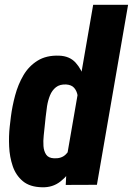

<svg xmlns="http://www.w3.org/2000/svg" viewBox="-20 -770 554 800"><path d="M260.3 -127 368.2 -750H513.7L383.8 0L253.9 0.5ZM20.5 -242.2 25.4 -283.7Q30.8 -326.7 43 -372.3Q55.2 -418 77.6 -456.3Q100.1 -494.6 136.7 -517.3Q173.3 -540 226.1 -538.1Q270 -536.6 295.2 -508.8Q320.3 -481 332 -440.2Q343.8 -399.4 346.2 -356.9Q348.6 -314.5 347.2 -282.7L341.8 -239.7Q335.4 -205.1 322.3 -161.9Q309.1 -118.7 286.6 -78.9Q264.2 -39.1 231.7 -13.7Q199.2 11.7 155.3 10.3Q104.5 9.3 75.2 -15.1Q45.9 -39.6 33 -77.9Q20 -116.2 18.1 -159.7Q16.1 -203.1 20.5 -242.2ZM170.4 -283.7 166 -241.7Q164.6 -226.6 162.1 -204.8Q159.7 -183.1 161.1 -161.6Q162.6 -140.1 172.4 -125.7Q182.1 -111.3 205.6 -110.4Q236.3 -108.9 254.2 -126.7Q272 -144.5 280.8 -170.9Q289.6 -197.3 292 -222.2L302.7 -299.3Q304.2 -314.9 305.4 -334.7Q306.6 -354.5 303.2 -373Q299.8 -391.6 288.8 -404.1Q277.8 -416.5 255.9 -418Q229.5 -419.4 213.1 -406.5Q196.8 -393.6 188.2 -372.3Q179.7 -351.1 176 -327.4Q172.4 -303.7 170.4 -283.7Z"/></svg>

Font: Roboto Condensed ExtraBold
Style: Italic
Weight: 800
Italic angle: -12°
Designer: Christian Robertson
Foundry: Google
Version: Version 3.008; 2023